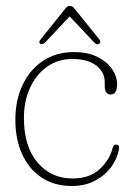

<svg xmlns="http://www.w3.org/2000/svg" viewBox="-20 -608 434 638"><path d="M369 -328.5Q369 -294 348 -294Q328 -294 328 -322.5V-335.5Q328 -368.5 299.8 -390.2Q271.5 -412 220 -412Q173 -412 136.8 -386.5Q100.5 -361 80 -316.8Q59.5 -272.5 59.5 -215.5Q59.5 -121 104.8 -68Q150 -15 220.5 -15Q278.5 -15 311.8 -46.5Q345 -78 354 -115.5Q357 -127.5 366 -127.5Q378 -127.5 375.5 -113Q370 -81.5 349.8 -53.5Q329.5 -25.5 296.2 -7.8Q263 10 218.5 10Q160.5 10 118.2 -18Q76 -46 53.5 -95.8Q31 -145.5 31 -210Q31 -274.5 55 -325.5Q79 -376.5 123 -405.8Q167 -435 226.5 -435Q270.5 -435 302.5 -419.5Q334.5 -404 351.8 -379.5Q369 -355 369 -328.5ZM130.5 -467.5Q121 -458 114 -462.5Q107 -467.5 114.5 -476.5L197 -579.5Q204.5 -588.5 211 -588.5Q220.5 -588.5 227.5 -579.5L310.5 -476.5Q317 -468.5 309.5 -462.5Q302.5 -457 292.5 -467.5L211.5 -553.5Z"/></svg>

Font: Fraunces 144pt S100 Thin
Style: Regular
Weight: 100
Version: Version 1.000; ttfautohint (v1.8.3)